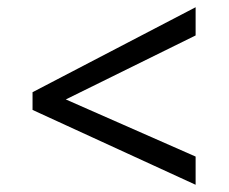

<svg xmlns="http://www.w3.org/2000/svg" viewBox="-20 -588 632 531"><path d="M70 -284V-333L521 -568V-490L162 -313L521 -155V-77Z"/></svg>

Font: hexlhindi05
Style: Book
Weight: 400
Designer: Jelle Bosma - Monotype Design Team
Foundry: Monotype Imaging Inc.
Version: Version 2.003